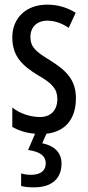

<svg xmlns="http://www.w3.org/2000/svg" viewBox="-20 -567 379 827"><path d="M245 137C245 92 216 61 162 50L180 9C261 0 307 -54 307 -144C307 -226 262 -265 196 -307C133 -345 111 -365 111 -408C111 -450 139 -478 184 -478C217 -478 248 -466 276 -447L306 -512C269 -535 229 -547 183 -547C94 -547 33 -491 33 -406C33 -323 78 -283 145 -242C205 -208 227 -183 227 -141C227 -92 199 -63 152 -63C108 -63 62 -80 33 -104V-20C58 -6 92 6 131 9L101 79C149 86 177 102 177 137C177 166 157 186 114 186C99 186 84 184 71 180V234C84 238 103 240 127 240C201 240 245 204 245 137Z"/></svg>

Font: Noto Sans Gujarati UI ExtraCondensed
Style: Regular
Weight: 400
Width: 2
Designer: Jelle Bosma - Monotype Design Team, Universal Thirst
Foundry: Monotype Imaging Inc.
Version: Version 2.106